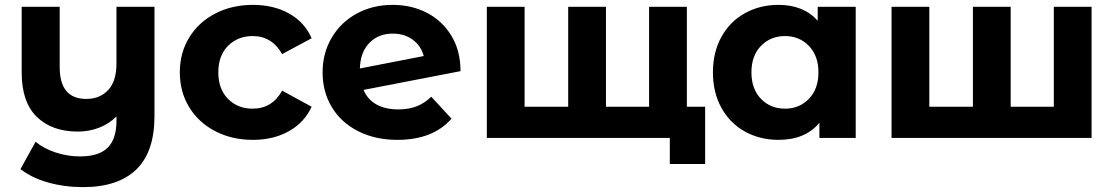

<svg xmlns="http://www.w3.org/2000/svg" viewBox="-20 -566 4575 788"><path d="M614 -538V-90Q614 58 539 130Q464 202 321 202Q245 202 177.5 183Q110 164 64 128L126 16Q160 44 209 60Q258 76 308 76Q386 76 422 40Q458 4 458 -70V-88Q428 -58 387 -42Q346 -26 299 -26Q193 -26 131 -86.5Q69 -147 69 -268V-538H225V-291Q225 -160 334 -160Q390 -160 424 -196.5Q458 -233 458 -305V-538Z M718 -269Q718 -349 756.5 -412Q795 -475 863.5 -510.5Q932 -546 1018 -546Q1103 -546 1166.5 -510.5Q1230 -475 1259 -409L1138 -344Q1096 -418 1017 -418Q956 -418 916 -378Q876 -338 876 -269Q876 -200 916 -160Q956 -120 1017 -120Q1097 -120 1138 -194L1259 -128Q1230 -64 1166.5 -28Q1103 8 1018 8Q932 8 863.5 -27.5Q795 -63 756.5 -126Q718 -189 718 -269Z M1750 -169 1833 -79Q1757 8 1611 8Q1520 8 1450 -27.5Q1380 -63 1342 -126Q1304 -189 1304 -269Q1304 -348 1341.5 -411.5Q1379 -475 1444.5 -510.5Q1510 -546 1592 -546Q1669 -546 1732 -513.5Q1795 -481 1832.5 -419.5Q1870 -358 1870 -274L1472 -197Q1489 -157 1525.5 -137Q1562 -117 1615 -117Q1657 -117 1689.5 -129.5Q1722 -142 1750 -169ZM1457 -285 1719 -336Q1708 -378 1674 -403Q1640 -428 1592 -428Q1533 -428 1496 -390Q1459 -352 1457 -285Z M2799 -538V0H1978V-538H2133V-128H2312V-538H2467V-128H2644V-538ZM2874 -128V107H2729V0H2640V-128Z M3492 -538V0H3343V-62Q3285 8 3175 8Q3099 8 3037.5 -26Q2976 -60 2941 -123Q2906 -186 2906 -269Q2906 -352 2941 -415Q2976 -478 3037.5 -512Q3099 -546 3175 -546Q3278 -546 3336 -481V-538ZM3339 -269Q3339 -337 3300 -377.5Q3261 -418 3202 -418Q3142 -418 3103 -377.5Q3064 -337 3064 -269Q3064 -201 3103 -160.5Q3142 -120 3202 -120Q3261 -120 3300 -160.5Q3339 -201 3339 -269Z M4460 -538V0H3639V-538H3794V-128H3973V-538H4128V-128H4305V-538Z"/></svg>

Font: Montserrat Alternates
Style: Bold
Weight: 700
Designer: Julieta Ulanovsky
Foundry: Julieta Ulanovsky
Version: Version 7.200